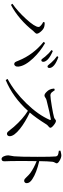

<svg xmlns="http://www.w3.org/2000/svg" viewBox="806 -1588 805 2457"><g transform="rotate(90 1208.5 -359.5)"><path d="M42 -97 28 -116Q124 -183 222 -290Q325 -403 325 -451Q325 -466 302 -484Q285 -499 261 -510L268 -529Q303 -529 323 -523Q352 -515 381.5 -482.5Q411 -450 411 -428Q411 -416 392 -398Q380 -387 374 -380Q308 -295 223 -221Q133 -144 42 -97ZM799 -139Q784 -139 775 -152Q769 -160 758 -189Q756 -194 755 -196Q680 -382 516 -515L531 -534Q639 -473 726 -381Q823 -278 832 -195Q835 -170 825 -154.5Q815 -139 799 -139ZM749 -486Q739 -486 720 -514Q712 -526 706 -533Q660 -587 620 -617L633 -633Q705 -602 739 -570Q771 -538 771 -512Q771 -486 749 -486ZM829 -565Q819 -565 800 -590Q790 -603 784 -610Q745 -654 698 -688L710 -704Q783 -678 816 -649Q850 -619 850 -590Q850 -565 829 -565Z M1004 -30 990 -54Q1154 -142 1302 -294Q1450 -446 1514 -594Q1520 -609 1503 -607Q1438 -597 1260 -552L1257 -551Q1243 -547 1228.5 -536.5Q1214 -526 1202 -526Q1183 -526 1159 -550Q1136 -571 1127 -592Q1116 -612 1113 -650L1133 -659Q1135 -656 1140 -649Q1155 -627 1164 -617Q1180 -602 1197 -602Q1233 -602 1340 -620Q1441 -637 1483 -649Q1492 -651 1507 -663Q1519 -673 1526 -673Q1547 -673 1581 -645.5Q1615 -618 1615 -602Q1615 -590 1595 -575Q1580 -563 1575 -555Q1574 -553 1571 -549Q1485 -412 1420 -338Q1545 -279 1628 -213Q1723 -137 1723 -81Q1723 -66 1714.5 -56Q1706 -46 1691 -46Q1679 -46 1667 -57Q1659 -65 1638.5 -91Q1618 -117 1604 -134Q1501 -251 1398 -314Q1224 -121 1004 -30Z M2014 23Q1993 23 1980 -7Q1968 -33 1968 -62Q1968 -73 1973 -95Q1978 -119 1980 -137Q1987 -208 1987 -438Q1987 -620 1982 -668Q1980 -689 1963 -698Q1949 -705 1909 -710L1908 -730Q1913 -731 1922 -734Q1954 -742 1968 -742Q1997 -742 2033.5 -721Q2070 -700 2070 -683Q2070 -674 2062 -662Q2052 -645 2050 -628Q2044 -574 2042 -459Q2193 -424 2272 -371Q2324 -338 2324 -299Q2324 -286 2317 -277Q2308 -266 2294 -266Q2281 -266 2270 -274Q2263 -279 2247 -296Q2220 -325 2197 -343Q2133 -390 2042 -426Q2039 -258 2041 -100Q2042 -78 2043 -45Q2044 -21 2044 -13Q2044 23 2014 23Z"/></g></svg>

Font: GenRyuMin TW R
Style: Regular
Weight: 400
Version: Version 1.501;PS 1;hotconv 16.6.51;makeotf.lib2.5.65220